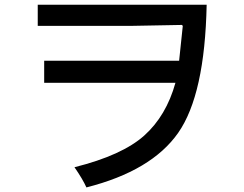

<svg xmlns="http://www.w3.org/2000/svg" viewBox="-20 -735 1040 817"><path d="M859.4 -714.8Q851.6 -332 738.3 -169.9Q625 -7.8 347.7 62.5Q332 27.3 296.9 -23.4Q500 -74.2 593.8 -158.2Q687.5 -242.2 726.6 -382.8H168V-476.6H742.2L757.8 -625L753.9 -628.9L543 -625H140.6V-714.8Z"/></svg>

Font: WenQuanYi Micro Hei Mono
Style: Regular
Weight: 400
Foundry: Ascender Corporation
Version: Version 0.2.0-beta